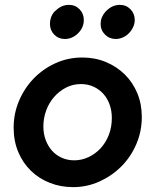

<svg xmlns="http://www.w3.org/2000/svg" viewBox="-20 -758 638 788"><path d="M36 0ZM36 -234Q36 -292 58 -344Q80 -396 118 -435.5Q156 -475 207.5 -498.5Q259 -522 318 -522Q370 -522 414.5 -503.5Q459 -485 492 -452.5Q525 -420 543.5 -375.5Q562 -331 562 -278Q562 -219 539.5 -166.5Q517 -114 478 -75Q439 -36 388 -13Q337 10 280 10Q229 10 184.5 -7.5Q140 -25 107 -57Q74 -89 55 -134Q36 -179 36 -234ZM285 -100Q315 -100 343 -113Q371 -126 392.5 -149Q414 -172 426.5 -204Q439 -236 439 -274Q439 -303 430 -328.5Q421 -354 404.5 -372.5Q388 -391 364.5 -402Q341 -413 312 -413Q279 -413 251 -398.5Q223 -384 202 -360Q181 -336 169.5 -304.5Q158 -273 158 -239Q158 -209 167.5 -183.5Q177 -158 193.5 -139.5Q210 -121 233.5 -110.5Q257 -100 285 -100ZM246 -598Q220 -598 202.5 -616Q185 -634 185 -660Q185 -688 202 -709L208 -714Q232 -738 263 -738Q289 -738 306.5 -720Q324 -702 324 -676Q324 -645 300.5 -621.5Q277 -598 246 -598ZM455 -598Q429 -598 411 -616Q393 -634 393 -660Q393 -687 412 -709L417 -714Q441 -738 472 -738Q498 -738 515.5 -720Q533 -702 533 -676Q533 -661 526.5 -647Q520 -633 509.5 -622Q499 -611 484.5 -604.5Q470 -598 455 -598Z"/></svg>

Font: Rosa Sans SemiBold
Style: Italic
Weight: 600
Italic angle: -12°
Designer: Pentagram / MCKL
Foundry: Pentagram / MCKL
Version: Version 1.005;September 16, 2019;FontCreator 11.5.0.2425 64-